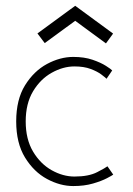

<svg xmlns="http://www.w3.org/2000/svg" viewBox="-20 -614 446 646"><path d="M230.5 -20Q278.5 -20 307 -34.8Q335.5 -49.5 341.5 -54.5L361 -26.5Q358 -24 340 -14.5Q322 -5 292.8 3.5Q263.5 12 226.5 12Q182.5 12 138.2 -11.8Q94 -35.5 64.2 -84Q34.5 -132.5 34.5 -205.5Q34.5 -279 64.2 -327Q94 -375 138.2 -398.8Q182.5 -422.5 226.5 -422.5Q263.5 -422.5 291.2 -413Q319 -403.5 336.2 -392.5Q353.5 -381.5 357.5 -377L338.5 -349Q334 -353.5 320.8 -363.5Q307.5 -373.5 285 -382Q262.5 -390.5 230.5 -390.5Q192 -390.5 154 -369.2Q116 -348 91.2 -306.8Q66.5 -265.5 66.5 -205.5Q66.5 -145.5 91.2 -104Q116 -62.5 154 -41.2Q192 -20 230.5 -20ZM336.5 -468 233 -544 130.5 -469 106 -501.5 233 -594.5 360.5 -501Z"/></svg>

Font: League Spartan Thin
Style: Regular
Weight: 100
Foundry: The League of Moveable Type
Version: Version 2.002